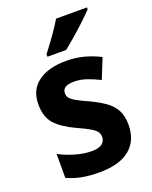

<svg xmlns="http://www.w3.org/2000/svg" viewBox="-145 -846 741 935"><g transform="rotate(-20 226.0 -378.0)"><path d="M418 -161Q418 -78 364 -34Q310 10 206 10Q156 10 116.5 2.5Q77 -5 40 -22V-146Q77 -126 122 -113Q167 -100 205 -100Q243 -100 260 -113Q277 -126 277 -149Q277 -162 270 -173.5Q263 -185 241 -198.5Q219 -212 172 -233Q105 -264 72 -300.5Q39 -337 39 -403Q39 -478 92.5 -517Q146 -556 237 -556Q284 -556 326 -545.5Q368 -535 412 -513L370 -409Q336 -426 304 -437Q272 -448 238 -448Q179 -448 179 -409Q179 -396 186.5 -385.5Q194 -375 215.5 -362.5Q237 -350 280 -331Q322 -311 353 -289.5Q384 -268 401 -237.5Q418 -207 418 -161ZM423 -756Q406 -738 376 -709.5Q346 -681 313.5 -653Q281 -625 257 -606H160V-619Q185 -651 214 -691.5Q243 -732 263 -766H423Z"/></g></svg>

Font: Noto Sans Ethiopic SemiCondensed
Style: Bold
Weight: 700
Width: 4
Designer: Monotype Design Team
Foundry: Monotype Imaging Inc.
Version: Version 2.102; ttfautohint (v1.8.4.7-5d5b)